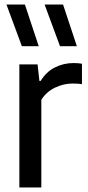

<svg xmlns="http://www.w3.org/2000/svg" viewBox="-20 -828 388 848"><path d="M65.5 0V-543.5H146L154 -470.5H159.5Q184 -511 222.5 -530.2Q261 -549.5 304.5 -549.5Q315.5 -549.5 325 -548.8Q334.5 -548 342 -546.5V-456Q331.5 -458 321 -458.5Q310.5 -459 299 -459Q261 -459 222.8 -440.8Q184.5 -422.5 162.5 -387V0ZM245 -624 177 -808H258.5L319.5 -624ZM76.5 -624 8.5 -808H90L151 -624Z"/></svg>

Font: Encode Sans Semi Condensed Medium
Style: Regular
Weight: 500
Width: 4
Designer: Multiple Designers
Foundry: Impallari Type
Version: Version 3.000; ttfautohint (v1.8.3) -l 8 -r 50 -G 200 -x 14 